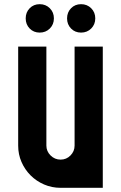

<svg xmlns="http://www.w3.org/2000/svg" viewBox="-20 -899 580 919"><path d="M270 0Q228 0 191 -16Q154 -32 126.5 -59.5Q99 -87 83 -123.5Q67 -160 67 -202V-676H202V-202Q202 -175 222 -155Q242 -135 270 -135Q298 -135 317.5 -155Q337 -175 337 -202V-676H472V0ZM301 -811Q301 -840 320 -859.5Q339 -879 368 -879Q397 -879 416.5 -859.5Q436 -840 436 -811Q436 -782 416.5 -762.5Q397 -743 368 -743Q339 -743 320 -762.5Q301 -782 301 -811ZM103 -811Q103 -840 122 -859.5Q141 -879 170 -879Q199 -879 218.5 -859.5Q238 -840 238 -811Q238 -782 218.5 -762.5Q199 -743 170 -743Q141 -743 122 -762.5Q103 -782 103 -811Z"/></svg>

Font: Transit CAT
Style: Regular
Weight: 400
Designer: Peter Wiegel
Foundry: Peter Wiegel
Version: 1.000